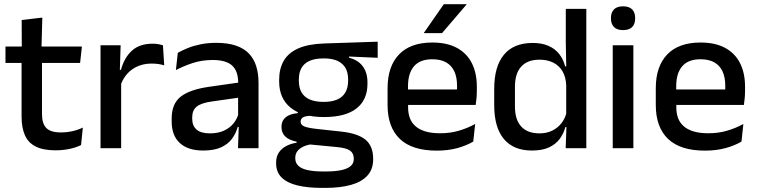

<svg xmlns="http://www.w3.org/2000/svg" viewBox="-20 -704 3598 912"><path d="M244 10Q185.5 10 150 -7.8Q114.5 -25.5 98.5 -61.2Q82.5 -97 82.5 -150.5V-449.5H179.5V-162Q179.5 -117 200 -96Q220.5 -75 269 -75Q298 -75 324.5 -81Q351 -87 373.5 -98L365 -15Q341 -3 309.5 3.5Q278 10 244 10ZM360.5 -405H6V-483H369ZM177 -474.5H83.5L83 -609L181 -620.5Z M551.5 -295.5 530.5 -372H554.5Q570 -430 606.5 -463.2Q643 -496.5 706 -496.5Q721 -496.5 732.8 -494.2Q744.5 -492 754 -489L760 -393.5Q748 -397.5 733 -399.8Q718 -402 700.5 -402Q647 -402 608 -374.5Q569 -347 551.5 -295.5ZM555.5 0H457.5V-489H553L548.5 -346.5L555.5 -339.5Z M1208 0H1110.5L1114.5 -116L1111 -131V-285L1111.5 -309.5Q1111.5 -366 1082.8 -392.5Q1054 -419 990.5 -419Q939 -419 895 -404.5Q851 -390 815.5 -371L824.5 -453Q844.5 -464.5 871.5 -475.5Q898.5 -486.5 932.5 -493.5Q966.5 -500.5 1007 -500.5Q1062.5 -500.5 1101 -487.2Q1139.5 -474 1163 -449Q1186.5 -424 1197.2 -389Q1208 -354 1208 -311ZM945 11Q872.5 11 834 -24.8Q795.5 -60.5 795.5 -126.5V-141.5Q795.5 -211.5 838.8 -245.2Q882 -279 975 -292L1122 -313L1127.5 -242L986.5 -222Q936 -215 914.5 -197.8Q893 -180.5 893 -147V-140Q893 -106.5 913.8 -88.5Q934.5 -70.5 977 -70.5Q1016 -70.5 1044 -83.5Q1072 -96.5 1089.5 -118.2Q1107 -140 1113.5 -166.5L1127 -101H1109Q1101 -71 1082.5 -45.5Q1064 -20 1030.8 -4.5Q997.5 11 945 11Z M1519 -148Q1416 -148 1361 -192Q1306 -236 1306 -317.5V-325.5Q1306 -377 1327.5 -414.8Q1349 -452.5 1396.2 -473.8Q1443.5 -495 1520 -497.5L1774 -506V-429.5L1638 -435.5V-430Q1667 -422.5 1686.2 -406.8Q1705.5 -391 1715.5 -367.5Q1725.5 -344 1725.5 -312V-306.5Q1725.5 -229.5 1673.2 -188.8Q1621 -148 1519 -148ZM1515 110.5H1527.5Q1570 110.5 1599.5 104.5Q1629 98.5 1644.8 85.5Q1660.5 72.5 1660.5 51V49.5Q1660.5 24 1642.5 11.2Q1624.5 -1.5 1580 -5.5L1439 -19L1463.5 -20Q1439.5 -16 1421.2 -7.8Q1403 0.5 1392.8 13.8Q1382.5 27 1382.5 46.5V47.5Q1382.5 70.5 1398.2 84.5Q1414 98.5 1443.8 104.5Q1473.5 110.5 1515 110.5ZM1525.5 188.5H1509Q1441.5 188.5 1392.8 176.8Q1344 165 1317.8 139.2Q1291.5 113.5 1291.5 71V69Q1291.5 40.5 1304.2 21Q1317 1.5 1339.2 -10.2Q1361.5 -22 1389 -26V-31Q1352.5 -38.5 1334.8 -55.8Q1317 -73 1317 -100.5V-101Q1317 -120 1325.5 -133.8Q1334 -147.5 1351.2 -155.8Q1368.5 -164 1394.5 -166.5V-177.5L1497.5 -152.5L1460 -154Q1430.5 -153.5 1419.2 -146.5Q1408 -139.5 1408 -126.5V-126Q1408 -111 1424.8 -103.8Q1441.5 -96.5 1481.5 -92L1600.5 -79Q1679.5 -70.5 1716 -40.5Q1752.5 -10.5 1752.5 50.5V53Q1752.5 100 1725.2 130Q1698 160 1647.2 174.2Q1596.5 188.5 1525.5 188.5ZM1517.5 -220Q1556 -220 1581.8 -231.2Q1607.5 -242.5 1620.5 -265Q1633.5 -287.5 1633.5 -320V-327.5Q1633.5 -359.5 1620.8 -381.5Q1608 -403.5 1582.8 -415Q1557.5 -426.5 1519 -426.5H1516.5Q1475 -426.5 1449 -414.2Q1423 -402 1411.2 -379.8Q1399.5 -357.5 1399.5 -327V-320Q1399.5 -287.5 1412.5 -265Q1425.5 -242.5 1451.8 -231.2Q1478 -220 1517.5 -220Z M2054.5 11.5Q1937.5 11.5 1879.2 -44.2Q1821 -100 1821 -205V-285Q1821 -388.5 1875.2 -445.2Q1929.5 -502 2033.5 -502Q2104 -502 2151 -476.2Q2198 -450.5 2221.5 -403.5Q2245 -356.5 2245 -292V-273.5Q2245 -256.5 2243.5 -239Q2242 -221.5 2239.5 -205.5H2149.5Q2150.5 -231.5 2150.8 -254.5Q2151 -277.5 2151 -296.5Q2151 -337 2138 -365Q2125 -393 2099 -407.8Q2073 -422.5 2033.5 -422.5Q1975 -422.5 1946.5 -389.2Q1918 -356 1918 -294.5V-248.5L1918.5 -237V-193.5Q1918.5 -166 1926.8 -143.5Q1935 -121 1953.2 -104.8Q1971.5 -88.5 2000.5 -79.8Q2029.5 -71 2071 -71Q2118 -71 2159.2 -83Q2200.5 -95 2237 -115L2228 -31.5Q2195 -12 2151.2 -0.2Q2107.5 11.5 2054.5 11.5ZM2219.5 -205.5H1873V-279H2219.5ZM1993.5 -548 2088 -684H2196V-682.5L2079.5 -546.5H1993.5Z M2506.5 11Q2419 11 2373.2 -44Q2327.5 -99 2327.5 -204.5V-282Q2327.5 -388.5 2373.8 -444.2Q2420 -500 2510.5 -500Q2554 -500 2585.2 -486.2Q2616.5 -472.5 2636.2 -447.5Q2656 -422.5 2664.5 -388.5H2697L2669.5 -298Q2668 -338 2652 -365.2Q2636 -392.5 2608 -406.5Q2580 -420.5 2542.5 -420.5Q2486 -420.5 2456 -388Q2426 -355.5 2426 -291.5V-198Q2426 -135.5 2455.8 -103Q2485.5 -70.5 2542.5 -70.5Q2577 -70.5 2603.2 -83.5Q2629.5 -96.5 2647 -119Q2664.5 -141.5 2671 -169.5L2694 -100.5H2665.5Q2657.5 -70 2638.8 -44.5Q2620 -19 2588 -4Q2556 11 2506.5 11ZM2765 0H2667L2671 -114.5L2669.5 -145.5V-348.5L2670 -367.5L2667.5 -506V-662H2765Z M2988.5 0H2890.5V-489H2988.5ZM2939.5 -561Q2910.5 -561 2896.2 -575.8Q2882 -590.5 2882 -616.5V-618.5Q2882 -644.5 2896.2 -659.2Q2910.5 -674 2939.5 -674Q2968.5 -674 2982.8 -659.2Q2997 -644.5 2997 -618.5V-616.5Q2997 -590 2982.8 -575.5Q2968.5 -561 2939.5 -561Z M3328.5 11.5Q3211.5 11.5 3153.2 -44.2Q3095 -100 3095 -205V-285Q3095 -388.5 3149.2 -445.2Q3203.5 -502 3307.5 -502Q3378 -502 3425 -476.2Q3472 -450.5 3495.5 -403.5Q3519 -356.5 3519 -292V-273.5Q3519 -256.5 3517.5 -239Q3516 -221.5 3513.5 -205.5H3423.5Q3424.5 -231.5 3424.8 -254.5Q3425 -277.5 3425 -296.5Q3425 -337 3412 -365Q3399 -393 3373 -407.8Q3347 -422.5 3307.5 -422.5Q3249 -422.5 3220.5 -389.2Q3192 -356 3192 -294.5V-248.5L3192.5 -237V-193.5Q3192.5 -166 3200.8 -143.5Q3209 -121 3227.2 -104.8Q3245.5 -88.5 3274.5 -79.8Q3303.5 -71 3345 -71Q3392 -71 3433.2 -83Q3474.5 -95 3511 -115L3502 -31.5Q3469 -12 3425.2 -0.2Q3381.5 11.5 3328.5 11.5ZM3493.5 -205.5H3147V-279H3493.5Z"/></svg>

Font: Anek Devanagari Medium Medium
Style: Regular
Weight: 500
Version: Version 1.003